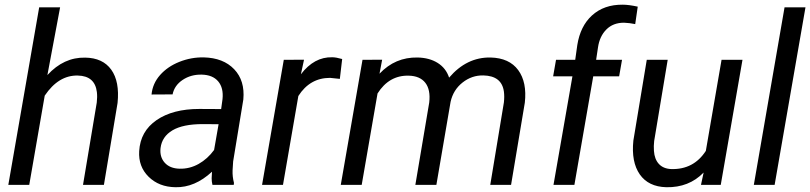

<svg xmlns="http://www.w3.org/2000/svg" viewBox="-20 -781 3422 811"><path d="M180.2 -463.9Q249.5 -539.6 339.8 -537.6Q414.1 -536.6 450 -486.6Q485.8 -436.5 476.6 -346.2L418.9 0H330.6L388.7 -347.7Q391.6 -371.6 389.2 -392.1Q380.9 -460.4 308.6 -461.9Q227.5 -463.9 168.9 -377L103.5 0H15.1L145.5 -750H233.9Z M877.4 0Q874 -14.2 874 -27.8L875.5 -55.7Q802.7 11.7 721.2 9.8Q651.4 8.8 607.7 -34.4Q564 -77.6 567.9 -142.6Q572.8 -226.6 641.4 -273.7Q710 -320.8 821.8 -320.8L914.1 -320.3L919.9 -362.3Q924.8 -409.7 901.6 -437.3Q878.4 -464.8 832 -465.8Q786.6 -466.8 751.7 -443.6Q716.8 -420.4 709 -382.3L620.1 -381.8Q624.5 -428.2 656.2 -464.1Q688 -500 737.8 -519.8Q787.6 -539.6 840.8 -538.6Q923.3 -536.6 969.2 -488.5Q1015.1 -440.4 1007.8 -360.8L964.8 -99.1L962.4 -61.5Q961.4 -34.7 968.3 -8.3L967.3 0ZM738.8 -68.4Q781.2 -67.4 819.1 -88.6Q856.9 -109.9 884.3 -147.5L903.3 -256.3L836.4 -256.8Q752.9 -256.8 708.5 -230.5Q664.1 -204.1 658.2 -155.8Q653.8 -118.7 675.5 -94Q697.3 -69.3 738.8 -68.4Z M1415.5 -447.8 1374 -452.1Q1289.1 -452.1 1240.2 -375.5L1175.3 0H1086.9L1178.7 -528.3L1264.2 -528.8L1251 -467.3Q1307.1 -541 1383.3 -539.1Q1399.4 -539.1 1425.3 -531.7Z M1594.2 -528.8 1583 -469.7Q1649.4 -540 1743.7 -538.1Q1793.9 -537.1 1828.9 -515.1Q1863.8 -493.2 1877 -453.1Q1951.2 -540 2052.2 -538.1Q2131.3 -536.1 2168.9 -484.9Q2206.5 -433.6 2196.8 -347.2L2138.7 0H2050.8L2108.4 -348.1Q2111.3 -373.5 2108.4 -394.5Q2099.1 -460.9 2021.5 -462.4Q1973.1 -463.4 1933.8 -432.4Q1894.5 -401.4 1883.3 -351.1L1823.2 0H1734.4L1793 -347.7Q1799.3 -401.9 1776.6 -431.2Q1753.9 -460.4 1706.1 -461.4Q1623.5 -463.4 1574.7 -386.2L1507.8 0H1419.4L1511.2 -528.3Z M2317.9 0 2397.9 -458.5H2316.4L2328.6 -528.3H2409.7L2418.5 -590.8Q2431.2 -670.4 2480 -715.3Q2531.2 -762.2 2610.8 -761.2Q2635.7 -761.2 2673.8 -752.9L2663.1 -679.2Q2639.6 -684.1 2615.7 -685.1Q2569.8 -685.1 2541.3 -656.5Q2512.7 -627.9 2505.9 -580.6L2498 -528.3H2607.4L2595.2 -458.5H2485.8L2406.2 0Z M2952.1 -52.2Q2890.1 11.7 2794.4 9.8Q2718.8 7.8 2682.4 -44.4Q2646 -96.7 2655.3 -187L2711.9 -528.3H2800.3L2743.2 -185.5Q2740.7 -164.1 2742.2 -143.6Q2744.6 -108.4 2763.2 -88.4Q2781.7 -68.4 2814.9 -66.9Q2909.7 -64 2961.4 -143.6L3027.8 -528.3H3116.2L3024.4 0H2940.9Z M3252 0H3164.1L3293.9 -750H3382.3Z"/></svg>

Font: RobotoDraft
Style: Italic
Weight: 400
Italic angle: -12°
Version: Version 2.001101; 2014